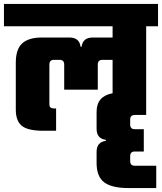

<svg xmlns="http://www.w3.org/2000/svg" viewBox="-40 -662 820 972"><path d="M700 -80H642Q619 -80 619 -56V-32Q619 -8 642 -8H688V105H642Q619 105 619 129V153Q619 177 642 177H751V290H610Q526 290 487.5 261Q449 232 449 163V107Q449 57 496 51V46Q449 40 449 -10V-96Q449 -175 530 -190V-359H478Q455 -359 455 -335V-208H285V-335Q285 -359 262 -359H233Q210 -359 210 -335V-133Q210 -113 233 -113H244V0H180Q101 0 70.5 -25Q40 -50 40 -107V-345Q40 -413 72.5 -442.5Q105 -472 171 -472H312Q362 -472 368 -425H373Q379 -472 429 -472H530V-529H-20V-642H760V-529H700Z"/></svg>

Font: Teko
Style: Bold
Weight: 700
Designer: Manushi Parikh, Jonny Pinhorn
Foundry: Indian Type Foundry
Version: Version 1.106;PS 1.0;hotconv 1.0.78;makeotf.lib2.5.61930; tt